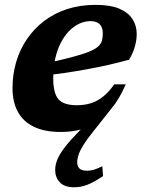

<svg xmlns="http://www.w3.org/2000/svg" viewBox="-20 -530 592 790"><path d="M440.5 -86 360.5 15Q335.5 46 321.8 68.8Q308 91.5 302.8 108.2Q297.5 125 297.5 137Q297.5 154.5 307.2 163.5Q317 172.5 338 172.5Q352.5 172.5 366 168.5Q379.5 164.5 401 154L404 194.5Q365.5 220.5 338.8 230.5Q312 240.5 284.5 240.5Q245 240.5 226 220Q207 199.5 207 169.5Q207 148.5 216.2 125.8Q225.5 103 248.5 73.5Q271.5 44 312 3L342.5 -29.5L355 -14Q327 0.5 295.5 6.8Q264 13 230 13Q164 13 119.8 -8.2Q75.5 -29.5 53.5 -69.8Q31.5 -110 31.5 -167Q31.5 -223.5 46.5 -274.8Q61.5 -326 90.8 -369Q120 -412 161.8 -443.8Q203.5 -475.5 256.8 -492.8Q310 -510 373.5 -510Q434.5 -510 471.5 -494Q508.5 -478 525.5 -451Q542.5 -424 542.5 -390.5Q542.5 -365 534.8 -338Q527 -311 511.5 -284.5Q468.5 -272.5 423.8 -262.5Q379 -252.5 333.5 -244.2Q288 -236 243.5 -229.5Q199 -223 157 -218L160 -267.5Q228.5 -282.5 273.2 -294.2Q318 -306 344.2 -316.5Q370.5 -327 383 -338Q395.5 -349 399.2 -362.2Q403 -375.5 403 -393Q403 -408.5 397.5 -419.8Q392 -431 380.8 -437Q369.5 -443 352 -443Q328.5 -443 306 -432.5Q283.5 -422 264.2 -402.2Q245 -382.5 230.2 -354Q215.5 -325.5 207.2 -288.8Q199 -252 199 -208Q199 -145.5 221 -121.2Q243 -97 296 -97Q327 -97 353.8 -105.2Q380.5 -113.5 404.2 -132.5Q428 -151.5 450 -183H497.5Q484 -152.5 470.2 -128.8Q456.5 -105 440.5 -86Z"/></svg>

Font: Newsreader 9pt
Style: Bold Italic
Weight: 700
Italic angle: -17°
Designer: Hugues Gentile
Foundry: Production Type
Version: Version 1.003